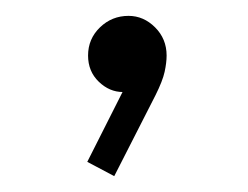

<svg xmlns="http://www.w3.org/2000/svg" viewBox="-20 -108 312 242"><path d="M90 96 142 -7 162 -11Q159 -3 152.5 2.5Q146 8 135 8Q118 8 104.5 -5Q91 -18 91 -38Q91 -59 106 -73.5Q121 -88 142 -88Q161 -88 175.5 -73.5Q190 -59 190 -38Q190 -29 187.5 -17.5Q185 -6 176 12L124 114Z"/></svg>

Font: Outfit Thin ExtraLight
Style: Regular
Weight: 250
Version: Version 1.100;gftools[0.9.27]